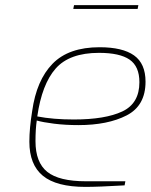

<svg xmlns="http://www.w3.org/2000/svg" viewBox="-20 -726 590 752"><path d="M95 -171Q95 -223 106 -291Q123 -412 186 -476.5Q249 -541 370 -541Q460 -541 505 -509Q550 -477 550 -406Q550 -312 476 -274Q402 -236 287 -236Q236 -236 192 -241.5Q148 -247 124 -254Q119 -220 119 -173Q119 -90 165 -53Q211 -16 317 -16H471L468 0Q366 6 315 6Q201 6 148 -37.5Q95 -81 95 -171ZM526 -404Q526 -466 487.5 -492.5Q449 -519 368 -519Q252 -519 198 -457.5Q144 -396 126 -270Q188 -258 269 -258Q392 -258 459 -289.5Q526 -321 526 -404ZM270 -706H522L519 -691H267Z"/></svg>

Font: Exo Thin
Style: Italic
Weight: 250
Italic angle: -9°
Designer: Natanael Gama
Foundry: Natanael Gama
Version: Version 1.500; ttfautohint (v1.6)